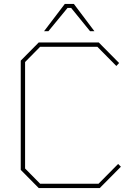

<svg xmlns="http://www.w3.org/2000/svg" viewBox="-20 -952 682 972"><path d="M203 -794 308 -932H354L458 -794H436L340 -912H322L225 -794ZM176 0 85 -92V-645L176 -737H480L583 -633L569 -618L473 -715H183L107 -638V-99L183 -22H479L578 -122L592 -108L485 0Z"/></svg>

Font: Tomorrow Thin
Style: Regular
Weight: 250
Designer: Tony de Marco, Monica Rizzolli
Foundry: Just in Type
Version: Version 2.002